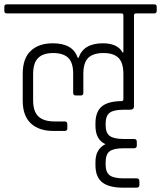

<svg xmlns="http://www.w3.org/2000/svg" viewBox="-34 -643 744 887"><path d="M-2 -623H678Q690 -623 690 -612V-593Q690 -581 678 -581H594Q585 -581 585 -572V-152Q585 -136 566 -136H536Q491 -136 472.5 -122Q454 -108 454 -71V-65Q454 -29 473 -15Q492 -1 537 -1H585Q598 -1 598 12V30Q598 42 584 42H536Q491 42 472.5 56Q454 70 454 107V117Q454 153 473 167Q492 181 537 181H597Q610 181 610 194V212Q610 224 596 224H534Q470 224 438.5 199.5Q407 175 407 120V105Q407 46 453 23Q407 2 407 -62V-73Q407 -126 435.5 -150.5Q464 -175 527 -176Q536 -176 536 -185V-301Q536 -353 513.5 -375.5Q491 -398 444 -398Q397 -398 374 -376Q351 -354 351 -301V-214Q351 -202 340 -202H316Q304 -202 304 -214V-303Q304 -354 281 -376Q258 -398 211.5 -398Q165 -398 142 -375Q119 -352 119 -300V-180Q119 -128 143.5 -105Q168 -82 217 -82H264Q277 -82 277 -70V-49Q277 -38 264 -38H213Q146 -38 108.5 -73Q71 -108 71 -178V-302Q71 -373 108 -408Q145 -443 210 -443Q303 -443 325 -376H329Q352 -443 441 -443Q509 -443 532 -401H536V-572Q536 -581 527 -581H-2Q-14 -581 -14 -593V-612Q-14 -623 -2 -623Z"/></svg>

Font: Rajdhani
Style: Regular
Weight: 400
Designer: Satya Rajpurohit, Jyotish Sonowal
Foundry: Indian Type Foundry
Version: Version 1.201;PS 1.0;hotconv 1.0.78;makeotf.lib2.5.61930; tt